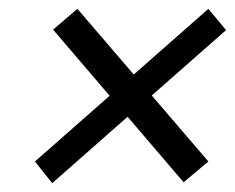

<svg xmlns="http://www.w3.org/2000/svg" viewBox="-20 -498 531 434"><path d="M395 -86 100 -431 155 -478 451 -133ZM98 -84 59 -133 451 -478 491 -430Z"/></svg>

Font: Lexend Light
Style: Italic
Weight: 300
Italic angle: -8.13011°
Designer: Bonnie Shaver-Troup, Thomas Jockin
Foundry: Lexend
Version: Version 1.007